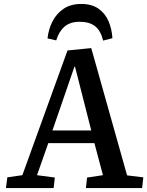

<svg xmlns="http://www.w3.org/2000/svg" viewBox="-20 -950 744 970"><path d="M441 -707 622 -64 704 -54 698 0H414L420 -53L500 -65L457 -227H224L167 -65L257 -53L251 0H10L17 -54L93 -65L321 -695ZM245 -291H441L359 -613H356ZM501 -745Q489 -795 460.5 -817.5Q432 -840 383 -840Q334 -840 305.5 -815Q277 -790 264 -746L220 -756Q225 -802 245 -841.5Q265 -881 301 -905.5Q337 -930 391 -930Q443 -930 477 -906.5Q511 -883 528 -843.5Q545 -804 548 -757Z"/></svg>

Font: Literata 12pt Medium
Style: Italic
Weight: 500
Italic angle: -2°
Designer: Latin by Veronika Burian and Jose Scaglione. Greek by Irene Vlachou. Cyrillic by Vera Evstafieva
Foundry: TypeTogether
Version: Version 3.002